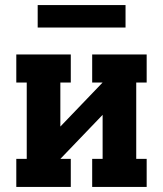

<svg xmlns="http://www.w3.org/2000/svg" viewBox="-20 -734 640 754"><path d="M44 0V-110H85V-410H44V-520H258V-410H217V-237L383 -410H342V-520H556V-410H515V-110H556V0H342V-110H383V-283L217 -110H258V0ZM128 -626V-714H473V-626Z"/></svg>

Font: Iosevka HT Extrabold Extended
Style: Regular
Weight: 800
Width: 7
Monospace: yes
Designer: Belleve Invis
Foundry: Belleve Invis
Version: Version 32.3.0; ttfautohint (v1.8.4)